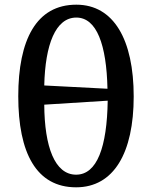

<svg xmlns="http://www.w3.org/2000/svg" viewBox="-20 -790 648 820"><path d="M305 10C466 10 551 -137 551 -378C551 -620 466 -770 306 -770C135 -770 58 -620 58 -379C58 -137 135 10 305 10ZM439 -411 169 -425C173 -599 217 -715 306 -715C393 -715 435 -599 439 -411ZM305 -44C214 -44 170 -163 169 -343L440 -360C437 -163 395 -44 305 -44Z"/></svg>

Font: Noto Serif Medium
Style: Regular
Weight: 500
Designer: Monotype Design Team
Foundry: Monotype Imaging Inc.
Version: Version 2.013